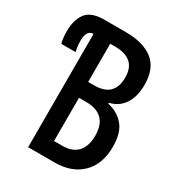

<svg xmlns="http://www.w3.org/2000/svg" viewBox="-172 -818 845 923"><g transform="rotate(30 250.0 -357.0)"><path d="M125 0V-629Q104 -628 95.5 -612.5Q87 -597 87 -571Q87 -549 89.5 -533Q92 -517 94 -510H15Q12 -518 9.5 -536Q7 -554 7 -578Q7 -635 32.5 -673Q58 -711 125 -714H254Q353 -714 406.5 -672Q460 -630 460 -539Q460 -473 432 -431.5Q404 -390 354 -379V-374Q409 -362 443 -322.5Q477 -283 477 -206Q477 -108 421.5 -54Q366 0 272 0ZM250 -416Q308 -416 335 -443.5Q362 -471 362 -523Q362 -628 245 -628H218V-416ZM263 -88Q321 -88 349 -120Q377 -152 377 -209Q377 -267 347.5 -297.5Q318 -328 256 -328H218V-88Z"/></g></svg>

Font: Noto Sans Mono ExtraCondensed Medium
Style: Regular
Weight: 500
Width: 2
Designer: Monotype Design Team
Foundry: Monotype Imaging Inc.
Version: Version 2.014